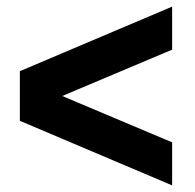

<svg xmlns="http://www.w3.org/2000/svg" viewBox="-20 -582 590 580"><path d="M500 -22 40 -217V-367L500 -562V-432L168 -292L500 -152Z"/></svg>

Font: Txt Sans
Style: Bold
Weight: 700
Designer: Open Source
Foundry: XRLN
Version: Version 1.0